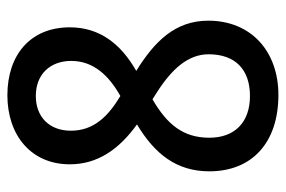

<svg xmlns="http://www.w3.org/2000/svg" viewBox="-147 -617 774 520"><g transform="rotate(-90 240.0 -357.0)"><path d="M242 -724C134 -724 55 -660 55 -555C55 -480 95 -422 163 -373C83 -325 36 -266 36 -177C36 -62 113 10 243 10C361 10 444 -64 444 -180C444 -270 387 -326 308 -375C382 -417 426 -475 426 -555C426 -662 351 -724 242 -724ZM240 -647C300 -647 335 -607 335 -551C335 -492 297 -450 240 -418C185 -451 146 -490 146 -552C146 -611 184 -647 240 -647ZM127 -177C127 -247 162 -291 231 -331L250 -319C314 -278 353 -234 353 -179C353 -107 312 -67 240 -67C168 -67 127 -109 127 -177Z"/></g></svg>

Font: Noto Sans Sinhala Condensed Medium
Style: Regular
Weight: 500
Width: 3
Designer: Jelle Bosma - Monotype Design Team
Foundry: Monotype Imaging Inc.
Version: Version 2.006